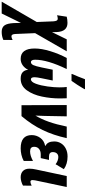

<svg xmlns="http://www.w3.org/2000/svg" viewBox="495 -1428 1049 2326"><g transform="rotate(90 1020.0 -264.5)"><path d="M123 -185 115 -386Q113 -413 106 -426Q99 -439 82 -439Q65 -439 41 -431L59 -548Q73 -552 95 -554.5Q117 -557 134 -557Q239 -557 245 -426L246 -370L333 -548H478L258 -165L268 70Q269 122 296 122Q313 122 341 108L340 220Q296 240 242 240Q189 240 164.5 206.5Q140 173 136 92L134 7L20 240H-123Z M444 -160Q444 -243 476.5 -349Q509 -455 559 -548H693Q580 -314 580 -165Q580 -140 587.5 -127Q595 -114 608 -114Q632 -114 645.5 -143.5Q659 -173 674 -246L701 -378H832L805 -246Q792 -184 792 -159Q792 -114 817 -114Q849 -114 871 -174Q893 -234 904 -315.5Q915 -397 915 -457Q915 -518 910 -548H1047Q1049 -527 1049 -465Q1049 -356 1026.5 -247.5Q1004 -139 950.5 -64.5Q897 10 810 10Q754 10 728.5 -17Q703 -44 703 -81Q680 -37 646 -13.5Q612 10 570 10Q444 10 444 -160ZM755 -619Q765 -640 785 -688.5Q805 -737 816 -769H937L935 -759Q915 -725 885 -678Q855 -631 836 -606H752Z M1129 -548H1266L1261 -283Q1259 -203 1257 -169Q1300 -241 1332 -331.5Q1364 -422 1390 -548H1530Q1495 -387 1431.5 -255.5Q1368 -124 1263 0H1131Z M1493 -124Q1493 -180 1526.5 -227Q1560 -274 1622 -286L1623 -291Q1570 -315 1570 -397Q1570 -442 1593 -479Q1616 -516 1657.5 -537Q1699 -558 1752 -558Q1843 -558 1906 -513L1846 -413Q1826 -429 1802.5 -437.5Q1779 -446 1759 -446Q1731 -446 1715 -428Q1699 -410 1699 -379Q1699 -355 1713 -344Q1727 -333 1756 -333H1794L1772 -233H1726Q1686 -233 1660.5 -212Q1635 -191 1635 -154Q1635 -129 1648 -116.5Q1661 -104 1691 -104Q1743 -104 1806 -139V-27Q1772 -8 1732 1Q1692 10 1654 10Q1493 10 1493 -124Z M1900 -95Q1900 -134 1910 -177L1989 -548H2122L2041 -163Q2038 -148 2038 -133Q2038 -122 2043 -115Q2048 -108 2058 -108Q2076 -108 2106 -123L2105 -18Q2082 -5 2055 2.5Q2028 10 2005 10Q1955 10 1927.5 -18Q1900 -46 1900 -95Z"/></g></svg>

Font: Noto Sans Display Ex Bold Cond
Style: Italic
Weight: 800
Width: 3
Italic angle: -12°
Designer: Monotype Design team
Foundry: Monotype Imaging Inc.
Version: Version 1.000